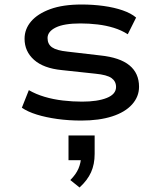

<svg xmlns="http://www.w3.org/2000/svg" viewBox="-20 -526 706 852"><path d="M341 9Q285 9 234.5 2Q184 -5 143.5 -17.5Q103 -30 77 -48L108 -126Q139 -108 177.5 -96.5Q216 -85 259 -80Q302 -75 344 -75Q413 -75 454 -91.5Q495 -108 495 -140Q495 -165 475 -179.5Q455 -194 403 -199L254 -215Q173 -223 131 -260.5Q89 -298 89 -354Q89 -397 118 -431Q147 -465 203 -485.5Q259 -506 342 -506Q393 -506 440 -499.5Q487 -493 524.5 -480Q562 -467 584 -448L547 -374Q519 -392 485 -402.5Q451 -413 413 -417.5Q375 -422 337 -422Q264 -422 227.5 -404Q191 -386 191 -357Q191 -330 211 -316Q231 -302 279 -297L425 -280Q512 -271 554.5 -236Q597 -201 597 -141Q597 -97 566 -62.5Q535 -28 477.5 -9.5Q420 9 341 9ZM333 306 292 273Q317 248 328 222.5Q339 197 340 169L358 185H284V75H400V157Q400 203 384 238.5Q368 274 333 306Z"/></svg>

Font: Nunito Sans 7pt Expanded Medium
Style: Regular
Weight: 500
Width: 7
Designer: Vernon Adams
Foundry: Vernon Adams
Version: Version 3.101;gftools[0.9.27]